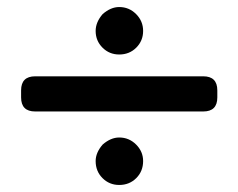

<svg xmlns="http://www.w3.org/2000/svg" viewBox="-20 -630 678 546"><path d="M272 -590Q252 -567 252 -542Q252 -514 271.5 -494.5Q291 -475 319 -475Q348 -475 367.5 -494.5Q387 -514 387 -542Q387 -570 367 -590Q347 -610 319 -610Q295 -610 272 -590ZM80 -313H558Q598 -313 598 -353V-373Q598 -413 558 -413H80Q40 -413 40 -373V-353Q40 -313 80 -313ZM272 -219Q252 -196 252 -172Q252 -143 271.5 -123.5Q291 -104 319 -104Q348 -104 367.5 -123.5Q387 -143 387 -172Q387 -199 367 -219Q347 -239 319 -239Q295 -239 272 -219Z"/></svg>

Font: WD-XL Lubrifont TC
Style: Regular
Weight: 400
Designer: [WD-XL Lubrifont] Copyright 2020-2022 (c) NightFurySL2001, Skr-ZERO; [ZCOOL QingKe HuangYou] Copyright 2018-2022 (c) The
Version: Version 2.001;hotconv 1.1.1;makeotfexe 2.6.0